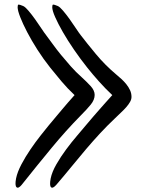

<svg xmlns="http://www.w3.org/2000/svg" viewBox="-20 -686 640 860"><path d="M483 -260Q452 -289 423 -321.5Q394 -354 371 -383Q340 -422 311.5 -463.5Q283 -505 261.5 -542.5Q240 -580 227 -609.5Q214 -639 214 -654Q214 -665 218 -665.5Q222 -666 239 -659Q248 -655 262.5 -638Q277 -621 292 -600Q307 -579 320.5 -558.5Q334 -538 342 -528Q368 -494 409 -444.5Q450 -395 501 -352Q512 -343 524 -332Q536 -321 546 -308.5Q556 -296 562.5 -282Q569 -268 569 -252Q569 -241 562.5 -229.5Q556 -218 545.5 -206Q535 -194 521.5 -181.5Q508 -169 495 -156Q460 -123 428.5 -89Q397 -55 365.5 -18Q334 19 301.5 59Q269 99 232 142Q216 160 208.5 152.5Q201 145 207 113Q213 84 232.5 50Q252 16 276.5 -17Q301 -50 325.5 -78.5Q350 -107 364 -124Q383 -147 397.5 -163.5Q412 -180 425 -195Q438 -210 451.5 -225Q465 -240 483 -260ZM314 -260Q283 -289 255.5 -321.5Q228 -354 205 -383Q174 -422 147.5 -463.5Q121 -505 101.5 -542.5Q82 -580 70.5 -609.5Q59 -639 59 -654Q59 -665 63 -665.5Q67 -666 84 -659Q93 -655 107.5 -638Q122 -621 137 -600Q152 -579 165.5 -558.5Q179 -538 187 -528Q200 -511 216.5 -488Q233 -465 253.5 -440Q274 -415 297 -389Q320 -363 346 -340Q367 -321 385.5 -301Q404 -281 404 -261Q404 -239 386.5 -217.5Q369 -196 340 -167Q276 -102 211.5 -24Q147 54 77 142Q62 160 54 152.5Q46 145 52 113Q58 84 76 50Q94 16 116.5 -17Q139 -50 161.5 -78.5Q184 -107 198 -124Q217 -147 231 -163.5Q245 -180 257.5 -195Q270 -210 283 -225Q296 -240 314 -260Z"/></svg>

Font: BM YEONSUNG
Style: Regular
Weight: 400
Designer: Bongjin Kim; Myungsoo Han; Jaehyun Keum; Jihee Min; Dokyung Lee; Chorong Kim; Jooyeon Kang; Sang-a Kim;
Foundry: Sandoll Communications Inc.
Version: Version 1.000;PS 1;hotconv 16.6.51;makeotf.lib2.5.65220